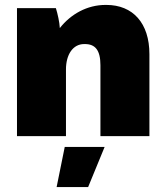

<svg xmlns="http://www.w3.org/2000/svg" viewBox="-20 -553 667 780"><path d="M49 0H248V-271C248 -331 276 -374 322 -374H325C367 -374 388 -349 388 -288V0H587V-333C587 -459 520 -533 412 -533H409C334 -533 268 -496 223 -439C222 -462 214 -498 207 -520H49ZM210 207H338L405 44H243Z"/></svg>

Font: Fixel Text Black
Style: Regular
Weight: 900
Width: 4
Designer: AlfaBravo + MacPaw
Foundry: Kyrylo Tkachov, Marchela Mozhyna, Serhii Makarenko, Maria Weinstein, Zakhar Kryvoshyya
Version: Version 1.211